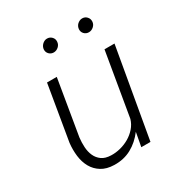

<svg xmlns="http://www.w3.org/2000/svg" viewBox="-171 -848 929 983"><g transform="rotate(-30 293.5 -356.5)"><path d="M401.9 -82.5Q368.7 -38.1 323.5 -13.4Q278.3 11.2 222.2 9.8Q177.2 8.8 147.5 -9.8Q117.7 -28.3 101.1 -58.1Q84.5 -87.9 79.8 -125.7Q75.2 -163.6 79.6 -203.1L134.3 -528.3H191.9L137.2 -201.7Q133.8 -173.3 135.5 -145Q137.2 -116.7 147.5 -94Q157.7 -71.3 178 -56.6Q198.2 -42 232.4 -41Q259.3 -40 287.4 -47.1Q315.4 -54.2 340.1 -68.6Q364.7 -83 383.5 -104.2Q402.3 -125.5 410.6 -153.3L474.1 -528.3H533.2L440.9 0H386.7ZM204.6 -683.1Q205.1 -690.9 208.7 -698.2Q212.4 -705.6 218 -710.9Q223.6 -716.3 230.7 -719.7Q237.8 -723.1 246.1 -723.1Q262.7 -723.1 273.9 -711.4Q285.2 -699.7 283.7 -683.1Q282.7 -667 270.5 -655.8Q258.3 -644.5 242.2 -644Q225.6 -644 214.6 -655.3Q203.6 -666.5 204.6 -683.1ZM412.1 -682.6Q412.6 -690.4 416 -697.8Q419.4 -705.1 425 -710.4Q430.7 -715.8 438 -719.2Q445.3 -722.7 453.6 -722.7Q470.2 -722.7 481.2 -710.9Q492.2 -699.2 491.2 -682.6Q490.2 -666.5 477.8 -655.3Q465.3 -644 449.7 -643.6Q433.1 -643.6 422.1 -654.8Q411.1 -666 412.1 -682.6Z"/></g></svg>

Font: Roboto Mono Light
Style: Italic
Weight: 300
Designer: Google
Version: Version 2.000985; 2015; ttfautohint (v1.3)